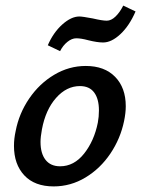

<svg xmlns="http://www.w3.org/2000/svg" viewBox="-20 -661 505 687"><path d="M30 -139Q30 -165 36 -192Q48 -255 84.5 -308.5Q121 -362 174 -393.5Q227 -425 287 -425Q354 -425 392 -386Q430 -347 430 -281Q430 -257 424 -228Q411 -165 375 -111.5Q339 -58 286 -26Q233 6 172 6Q104 6 67 -33.5Q30 -73 30 -139ZM330 -222Q334 -243 334 -266Q334 -307 317 -330Q300 -353 266 -353Q218 -353 180.5 -310.5Q143 -268 130 -198Q125 -171 125 -153Q125 -112 143 -89Q161 -66 195 -66Q245 -66 281 -111.5Q317 -157 330 -222ZM151 -499Q171 -545 203 -573.5Q235 -602 264 -602Q275 -602 312 -595Q346 -587 362 -587Q378 -587 393.5 -602Q409 -617 421 -641L465 -620Q443 -569 411 -539Q379 -509 349 -509Q328 -509 296 -517Q270 -524 253 -524Q237 -524 221 -511Q205 -498 195 -478Z"/></svg>

Font: Ysabeau Semibold
Style: Italic
Weight: 600
Italic angle: -12°
Designer: Christian Thalmann (Catharsis Fonts)
Version: Version 0.003